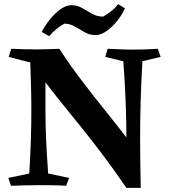

<svg xmlns="http://www.w3.org/2000/svg" viewBox="-20 -895 814 925"><path d="M266 -660Q320 -577 377 -502.5Q434 -428 493.5 -354Q553 -280 615 -199L599 10H589Q527 -80 473.5 -151Q420 -222 371 -282.5Q322 -343 274 -402.5Q226 -462 175 -530Q180 -567 196.5 -592Q213 -617 233 -633Q253 -649 266 -660ZM266 -660 199 -568Q199 -546 199 -488.5Q199 -431 199 -359Q199 -297 202 -227Q205 -157 212 -59L313 -38L299 0Q272 -2 234 -2.5Q196 -3 163 -3Q133 -3 98.5 -2Q64 -1 33 0L20 -38L121 -59Q126 -140 128.5 -214.5Q131 -289 131 -361Q131 -420 129.5 -477.5Q128 -535 126 -594L22 -621L34 -660Q96 -657 156 -657Q180 -657 213.5 -658Q247 -659 266 -660ZM740 -660 754 -621 666 -600Q660 -494 657.5 -404Q655 -314 655 -225Q655 -169 656 -111.5Q657 -54 658 10H595L583 -33Q586 -84 587.5 -127.5Q589 -171 589 -223Q589 -306 585.5 -401.5Q582 -497 574 -600L487 -621L499 -660Q530 -659 558 -657.5Q586 -656 617 -656Q649 -656 681 -657Q713 -658 740 -660ZM217 -721 181 -741Q196 -771 220 -801Q244 -831 271.5 -850.5Q299 -870 323 -870Q352 -870 375.5 -856.5Q399 -843 423 -829Q447 -815 477 -815Q492 -823 513 -839Q534 -855 549 -875L582 -855Q569 -825 545 -795Q521 -765 493.5 -745.5Q466 -726 441 -726Q412 -726 387.5 -740Q363 -754 340 -767.5Q317 -781 290 -781Q274 -773 252.5 -755.5Q231 -738 217 -721Z"/></svg>

Font: Alkalami
Style: Regular
Weight: 400
Designer: Becca Hirsbrunner Spalinger
Foundry: SIL International
Version: Version 2.000